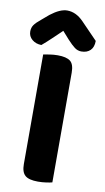

<svg xmlns="http://www.w3.org/2000/svg" viewBox="-105 -884 511 936"><g transform="rotate(10 150.5 -416.0)"><path d="M71 -423H223.4V-1.2Q213.9 1.5 194 4.4Q174.1 7.3 153 7.3Q108.2 7.3 89.6 -8.9Q71 -25.2 71 -64.7ZM223.4 -231.4H71V-607.5Q81.3 -609.5 101.7 -612.8Q122.1 -616 141.7 -616Q185 -616 204.2 -601.1Q223.4 -586.1 223.4 -544.1ZM147.7 -738.1Q125.6 -717.3 101.8 -694.3Q77.9 -671.3 54.2 -651.4Q26.6 -651.9 8 -667.6Q-10.6 -683.3 -10.6 -707.2Q-10.6 -726 -1.2 -739.6Q8.2 -753.2 31.3 -771.8L67.5 -802.6Q114.6 -839.1 149.5 -839.1Q193.4 -839.1 230.6 -800.9L311.9 -717Q311.9 -686.1 295.5 -670.1Q279.2 -654.2 251.3 -654.2Q233.4 -654.2 218.1 -665.5Q202.8 -676.8 181.2 -700.4Z"/></g></svg>

Font: Baloo Bhaijaan 2
Style: Regular
Weight: 400
Designer: Sanskriti Dholi, Noopur Datye and Ek Type
Foundry: Ek Type
Version: Version 1.701